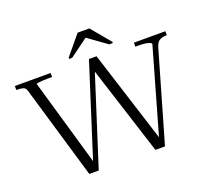

<svg xmlns="http://www.w3.org/2000/svg" viewBox="-147 -1079 1363 1261"><g transform="rotate(-20 534.5 -449.0)"><path d="M8 -710H258V-682H236Q215 -682 194.5 -681Q174 -680 161 -678Q148 -676 148 -672L332 -36H311L526 -710H579L792 -40H774L951 -660Q951 -666 940.5 -671Q930 -676 910.5 -679Q891 -682 866 -682H840V-710H1060V-682H1053Q1028 -682 1009 -671Q990 -660 980 -627L799 0H732L527 -641H541L336 0H270L78 -651Q72 -672 55.5 -677Q39 -682 14 -682H8ZM597 -898H515L404 -764V-755H425L565 -858H541L684 -755H709V-764Z"/></g></svg>

Font: Roboto Serif 120pt Expanded Light
Style: Regular
Weight: 300
Width: 7
Designer: Greg Gazdowicz
Foundry: Commercial Type
Version: Version 1.008